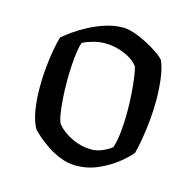

<svg xmlns="http://www.w3.org/2000/svg" viewBox="-88 -655 754 745"><g transform="rotate(15 289.5 -282.5)"><path d="M278 0Q247 0 216.5 -12Q186 -24 161 -41Q136 -58 118.5 -73.5Q101 -89 95 -96Q79 -124 72 -166.5Q65 -209 65 -258Q65 -300 69 -339.5Q73 -379 79 -411.5Q85 -444 91 -464Q104 -476 128 -493Q152 -510 183 -526.5Q214 -543 249 -554Q284 -565 319 -565Q338 -565 363.5 -556.5Q389 -548 415 -534.5Q441 -521 461.5 -507Q482 -493 492 -481Q505 -451 510 -408Q515 -365 515 -324Q515 -284 511 -243.5Q507 -203 501 -167.5Q495 -132 488 -107Q473 -88 441 -62.5Q409 -37 367 -18.5Q325 0 278 0ZM320 -76Q342 -76 364.5 -85.5Q387 -95 401 -107Q410 -132 414 -172Q418 -212 418 -249Q418 -287 415.5 -324Q413 -361 409 -390Q405 -419 400 -432Q381 -457 343.5 -472.5Q306 -488 266 -488Q244 -488 219.5 -481.5Q195 -475 178 -466Q172 -452 168.5 -427Q165 -402 163 -372Q161 -342 161 -311Q161 -272 163.5 -236Q166 -200 170.5 -175Q175 -150 181 -140Q204 -112 242.5 -94Q281 -76 320 -76Z"/></g></svg>

Font: Texturina 12pt Medium
Style: Regular
Weight: 500
Designer: Guillermo Torres Carreño
Foundry: Omnibus-Type
Version: Version 1.002